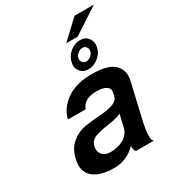

<svg xmlns="http://www.w3.org/2000/svg" viewBox="-216 -1023 1061 1169"><g transform="rotate(-30 314.5 -438.0)"><path d="M462 -378Q468 -406 444.5 -420.5Q421 -435 378 -435Q288 -435 267 -373H142Q159 -445 227 -492.5Q295 -540 403 -540Q521 -540 563 -496.5Q605 -453 590 -388L529 -125Q518 -71 518 -43.5Q518 -16 524 -8L530 0H405Q394 -7 393 -41Q328 24 242 24Q141 24 92.5 -18Q44 -60 63 -141Q78 -207 122 -242.5Q166 -278 218.5 -286Q271 -294 322.5 -297Q374 -300 412 -312.5Q450 -325 458 -358ZM412 -161 432 -247Q400 -231 341 -223Q282 -215 245 -201.5Q208 -188 200 -151Q192 -117 211 -94Q230 -71 269 -71Q321 -71 361 -93.5Q401 -116 412 -161ZM629 -900 445 -780H365L493 -900ZM336 -665Q345 -703 377 -729Q409 -755 447 -755Q484 -755 503.5 -728Q523 -701 515 -664Q507 -627 474.5 -601Q442 -575 405 -575Q367 -575 347 -601.5Q327 -628 336 -665ZM436 -707Q419 -707 403.5 -694.5Q388 -682 384 -665Q380 -648 390 -635.5Q400 -623 417 -623Q433 -623 448.5 -635.5Q464 -648 468 -665Q472 -682 462 -694.5Q452 -707 436 -707Z"/></g></svg>

Font: Miedinger
Style: Bold-Italic
Weight: 700
Italic angle: -13°
Version: Version 001.000